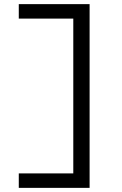

<svg xmlns="http://www.w3.org/2000/svg" viewBox="-20 -720 590 930"><path d="M71 190V120H341L335 128V-642L345 -630H71V-700H414V190Z"/></svg>

Font: Lexend Peta Light
Style: Regular
Weight: 300
Version: Version 1.007